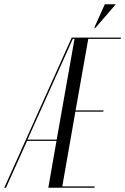

<svg xmlns="http://www.w3.org/2000/svg" viewBox="-102 -874 583 894"><path d="M343 -745 437 -854H386L337 -745ZM232 -699 -82 0H-74L24 -218H161L123 0H338L339 -6H188L249 -354H379L380 -360H250L309 -693H460L461 -699ZM237 -693H245L162 -224H26Z"/></svg>

Font: Moniqa Ita Display
Style: Italic
Weight: 400
Italic angle: -10°
Designer: Rajesh Rajput
Foundry: Rajesh Rajput
Version: Version 1.000